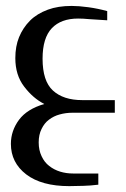

<svg xmlns="http://www.w3.org/2000/svg" viewBox="-20 -384 429 654"><path d="M371.1 0H227.1Q204.1 0 183.1 5.9Q163.1 11.2 146.5 23.9Q131.3 35.2 121.6 55.2Q111.8 74.7 111.8 101.1Q111.8 127.4 121.6 147.9Q131.3 168.9 147.5 181.2Q164.1 194.3 185.1 200.7Q205.6 207 229 207H314.9V245.1Q286.6 248.5 264.2 249Q231 250 215.8 250Q121.6 250 69.3 210Q17.1 169.9 17.1 106Q17.1 61.5 44.9 23.9Q72.3 -12.7 130.9 -29.8Q92.3 -49.3 62 -89.4Q32.2 -128.4 32.2 -186Q32.2 -226.1 44.9 -257.3Q58.1 -289.6 82.5 -314Q106 -337.4 143.1 -351.1Q177.7 -363.8 224.1 -363.8Q248.5 -363.8 280.8 -359.4Q313 -355 345.2 -346.2V-314.9Q293.5 -317.9 283.7 -318.8Q262.7 -320.8 246.1 -320.8Q188 -320.8 156.7 -288.1Q125 -254.9 125 -184.1Q125 -107.9 160.2 -75.7Q195.8 -43 259.8 -43H371.1Z"/></svg>

Font: SimahzazaarabicW05-Regular
Style: Regular
Weight: 400
Designer: Ahmed zaza
Foundry: Ahmed zaza
Version: Version 1.001